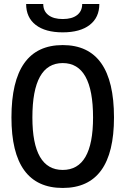

<svg xmlns="http://www.w3.org/2000/svg" viewBox="-20 -928 626 958"><path d="M293 9.8Q37.1 9.8 37.1 -341.8Q37.1 -703.1 293 -703.1Q548.8 -703.1 548.8 -341.8Q548.8 9.8 293 9.8ZM293 -80.1Q444.3 -80.1 444.3 -341.8Q444.3 -613.3 293 -613.3Q141.6 -613.3 141.6 -341.8Q141.6 -80.1 293 -80.1ZM293 -766.6Q206.1 -766.6 158.2 -803.7Q110.4 -840.8 110.4 -908.2H195.8Q195.8 -872.6 221.4 -852.8Q247.1 -833 293 -833Q339.4 -833 364.7 -852.8Q390.1 -872.6 390.1 -908.2H475.6Q475.6 -840.8 427.7 -803.7Q379.9 -766.6 293 -766.6Z"/></svg>

Font: CaskaydiaCove NFP
Style: Regular
Weight: 400
Designer: Aaron Bell
Foundry: Saja Typeworks
Version: Version 2111.001; VTT 6.35;Nerd Fonts 3.1.1